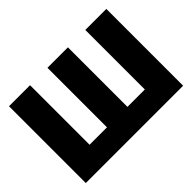

<svg xmlns="http://www.w3.org/2000/svg" viewBox="-138 -1007 1286 1286"><g transform="rotate(-45 505.0 -364.0)"><path d="M44.4 -727.5H243.7V-163.6H408.7V-727.5H602.5V-163.6H767.1V-727.5H966.3V0H44.4Z"/></g></svg>

Font: Inter 20pt Black
Style: Regular
Weight: 900
Version: Version 4.001;git-66647c0bb